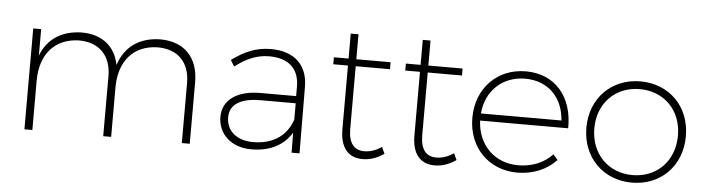

<svg xmlns="http://www.w3.org/2000/svg" viewBox="-43 -812 3631 988"><g transform="rotate(5 1773.0 -318.0)"><path d="M760 -522C653 -520 579 -468 547 -371C529 -466 460 -522 355 -522C252 -520 179 -473 145 -384V-521H104V0H145V-255C145 -391 219 -477 344 -480C448 -480 511 -417 511 -310V0H552V-255C552 -391 625 -477 750 -480C855 -480 917 -417 917 -310V0H958V-318C958 -445 885 -522 760 -522Z M1525 0 1523 -346C1522 -454 1455 -522 1332 -522C1253 -522 1193 -493 1131 -448L1151 -416C1206 -458 1261 -484 1326 -484C1430 -484 1481 -431 1482 -343V-292H1297C1177 -292 1103 -239 1103 -152C1103 -64 1172 1 1275 1C1365 1 1439 -31 1483 -103L1484 0ZM1281 -37C1196 -37 1143 -84 1143 -153C1143 -220 1199 -255 1301 -255H1483V-170C1451 -79 1378 -37 1281 -37Z M1945 -70C1918 -51 1887 -40 1857 -40C1803 -39 1774 -75 1774 -149V-472H1951V-508H1774V-637H1734V-508H1658V-472H1734V-144C1734 -46 1778 2 1852 1C1891 1 1928 -13 1961 -36Z M2317 -70C2290 -51 2259 -40 2229 -40C2175 -39 2146 -75 2146 -149V-472H2323V-508H2146V-637H2106V-508H2030V-472H2106V-144C2106 -46 2150 2 2224 1C2263 1 2300 -13 2333 -36Z M2649 -522C2502 -522 2395 -413 2395 -260C2395 -107 2502 1 2649 1C2732 1 2803 -30 2851 -82L2827 -109C2785 -63 2722 -37 2651 -37C2530 -37 2442 -122 2436 -249H2891C2894 -410 2802 -522 2649 -522ZM2437 -286C2447 -404 2532 -484 2649 -484C2768 -484 2845 -404 2853 -286Z M3241 -522C3093 -522 2984 -414 2984 -261C2984 -107 3093 1 3241 1C3390 1 3498 -107 3498 -261C3498 -414 3390 -522 3241 -522ZM3241 -482C3367 -482 3457 -391 3457 -261C3457 -129 3367 -38 3241 -38C3116 -38 3025 -129 3025 -261C3025 -391 3116 -482 3241 -482Z"/></g></svg>

Font: Montserrat arm ExtraLight
Style: Regular
Weight: 275
Designer: Julieta Ulanovsky
Foundry: Julieta Ulanovsky
Version: Version 6.000;PS 006.000;hotconv 1.0.88;makeotf.lib2.5.64775